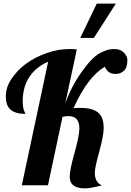

<svg xmlns="http://www.w3.org/2000/svg" viewBox="-20 -1020 721 1057"><path d="M448.2 17.1Q363.8 17.1 363.8 -47.4Q364.3 -86.9 390.4 -179Q416.5 -271 417 -313Q417 -380.9 356.9 -380.9Q343.8 -380.9 324.2 -377L244.1 0H100.1L245.1 -680.2Q178.7 -651.9 141.8 -596.7Q105 -541.5 105 -460.9Q105 -421.4 117.2 -399.9Q119.1 -396 119.1 -393.1Q38.1 -393.1 19 -444.3Q12.2 -462.9 12.2 -490.2Q12.2 -540.5 43.9 -586.9Q107.9 -682.1 237.3 -728Q299.3 -750 362.8 -750Q383.3 -750 402.8 -748L338.9 -449.2Q370.1 -539.1 427.2 -620.6Q484.4 -702.1 527.6 -726.1Q570.8 -750 604.5 -750Q638.2 -750 653.8 -737.3Q681.2 -715.3 681.2 -689.5Q681.2 -647 661.9 -629.9Q642.6 -612.8 616.2 -612.8Q573.2 -612.8 557.1 -652.8Q462.4 -596.7 384.8 -424.8Q397 -425.8 407.2 -425.8H426.8Q526.9 -425.8 544.9 -361.3Q550.8 -341.8 550.8 -314.9Q550.8 -274.4 526.4 -185.5Q502 -96.7 502 -69.8Q502 -14.6 541 0Q478.5 17.1 448.2 17.1ZM421.9 -811 512.7 -1000H617.7L496.6 -811Z"/></svg>

Font: UVF Lobster12
Style: Regular
Weight: 400
Designer: Pablo Impallari
Foundry: Pablo Impallari. www.impallari.com
Version: Version 1.004